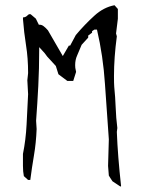

<svg xmlns="http://www.w3.org/2000/svg" viewBox="-20 -721 543 727"><path d="M438.5 -16.1Q425.8 -130.9 422.4 -221.7Q422.4 -222.2 424.3 -236.3Q419.4 -274.4 418 -314.2Q416.5 -354 412.6 -392.1Q411.6 -403.8 411.6 -433.1Q411.6 -502.9 422.4 -583.5L419.4 -594.2L426.3 -649.9V-687L413.6 -701.2Q372.1 -693.4 337.4 -661.6Q301.3 -628.9 267.1 -588.4L245.6 -548.3H240.7L217.8 -508.8L161.6 -606Q153.8 -615.2 145.5 -621.6Q138.2 -627.4 129.9 -627.4H127L115.7 -650.4L96.2 -667Q94.7 -667.5 92.8 -667.5Q88.4 -667.5 84.5 -663.1Q77.1 -655.3 68.4 -655.3Q67.9 -655.3 67.4 -655.3L66.9 -649.4Q70.8 -598.1 78.6 -549.3Q86.4 -500.5 86.4 -444.3Q86.4 -443.8 83.5 -417L86.4 -364.3L80.6 -248.5Q77.6 -190.9 66.9 -138.2V-93.3Q66.9 -70.8 70.3 -54.2L86.4 -39.6H94.7Q100.6 -85.4 108.6 -132.8Q116.7 -180.2 118.7 -232.4L116.7 -263.7Q121.6 -329.6 125 -395.8Q128.4 -461.9 128.4 -531.2V-542.5L148.9 -520L158.7 -506.8L191.4 -471.2L201.2 -439.9L234.9 -414.6H257.3L268.1 -448.7L265.1 -464.4Q264.6 -469.7 264.6 -474.1Q264.6 -494.6 272 -510.7Q280.3 -529.3 289.1 -551.3L314 -578.6V-586.4L328.6 -597.2V-603L337.4 -608.9H347.2Q370.6 -508.3 377.4 -403.3Q384.3 -298.3 392.1 -193.4L389.2 -92.8L392.1 -56.2L397.5 -47.4L405.8 -34.7L436 -14.6Z"/></svg>

Font: Bakudai
Style: Light
Weight: 300
Version: Version 1.48